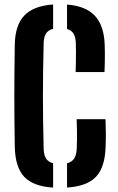

<svg xmlns="http://www.w3.org/2000/svg" viewBox="-20 -828 527 856"><path d="M216.8 8.4Q128.1 2.9 88.1 -39.7Q48 -82.3 45.9 -172.8Q44.9 -234.1 44.4 -290Q43.9 -345.9 43.9 -400.1Q43.9 -454.4 44.4 -510.6Q44.9 -566.8 45.9 -628.4Q47.2 -715.4 88.4 -758.8Q129.6 -802.1 216.8 -808V-699.4Q195.2 -694 185.2 -678.7Q175.2 -663.3 174.6 -634.1Q173.1 -572 172.2 -514.1Q171.4 -456.2 171.4 -399.9Q171.4 -343.5 172.2 -286.1Q173.1 -228.6 174.6 -166.3Q175.2 -137.3 185.2 -121.4Q195.2 -105.6 216.8 -100.2ZM278.9 8.2V-100Q300.9 -105.8 310.9 -121.5Q321 -137.2 322.1 -166.3Q323.1 -188.2 323.3 -207.5Q323.5 -226.8 323.1 -248.1Q322.8 -269.4 321.8 -296.5H450.5Q451.8 -265.3 451.9 -232.9Q452 -200.5 450.8 -172.8Q448.1 -82.6 408.1 -40.1Q368 2.5 278.9 8.2ZM317.2 -506.6Q317.8 -527.7 318.3 -549Q318.7 -570.4 318.7 -591.8Q318.7 -613.2 318.1 -634.1Q317.5 -662.1 308.1 -677.5Q298.8 -692.9 278.9 -698.9V-807.7Q363.2 -801.2 403.6 -757.1Q444.1 -712.9 446.8 -627.7Q447.5 -608.4 447.6 -587.8Q447.7 -567.1 447.2 -546.6Q446.7 -526.1 445.9 -506.6Z"/></svg>

Font: Big Shoulders Stencil Text SC Thin
Style: Regular
Weight: 100
Designer: Patric King
Foundry: XO Type Co
Version: Version 2.001